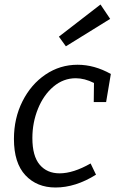

<svg xmlns="http://www.w3.org/2000/svg" viewBox="-20 -825 521 854"><path d="M452 -371H397L398 -456Q356 -477 317 -477Q262 -477 218 -440Q174 -403 149 -341.5Q124 -280 124 -211Q124 -131 156.5 -92.5Q189 -54 245 -54Q306 -54 383 -98L407 -48Q316 9 227 9Q144 9 93 -45.5Q42 -100 42 -207Q42 -299 80 -374.5Q118 -450 182.5 -493.5Q247 -537 325 -537Q400 -537 473 -496ZM470 -741 273 -619 242 -662 427 -805Z"/></svg>

Font: Bitter Pro
Style: Italic
Weight: 400
Italic angle: -9°
Designer: Sol Matas, and Bitter project Authors
Foundry: Sol Matas
Version: Version 1.010